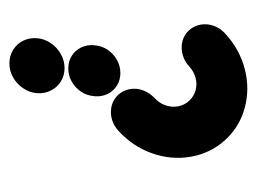

<svg xmlns="http://www.w3.org/2000/svg" viewBox="-90 -469 559 419"><g transform="rotate(-90 189.5 -259.5)"><path d="M315.6 -458.1Q314.4 -442.2 305 -428.3Q295.6 -414.4 281.1 -406.3Q266.7 -398.1 250.4 -398.1Q234.1 -398.1 221.1 -406.3Q208.1 -414.4 201.3 -428.3Q194.4 -442.2 195.6 -458.1Q197 -474.4 206.3 -488.3Q215.6 -502.2 230 -510.4Q244.4 -518.5 260.7 -518.5Q277 -518.5 290.2 -510.4Q303.3 -502.2 310.2 -488.3Q317 -474.4 315.6 -458.1ZM239.6 -276.3Q224.4 -276.3 212.4 -283.7Q200.4 -291.1 194.1 -303.9Q187.8 -316.7 188.9 -331.9L189.3 -334.4Q190.4 -349.6 199.1 -362.4Q207.8 -375.2 221.1 -382.6Q234.4 -390 249.6 -390Q264.8 -390 276.9 -382.6Q288.9 -375.2 295.2 -362.4Q301.5 -349.6 300.4 -334.4L300 -331.9Q298.9 -316.7 290.2 -303.9Q281.5 -291.1 268.1 -283.7Q254.8 -276.3 239.6 -276.3ZM295.2 -142.6Q310.4 -142.6 322.4 -135.2Q334.4 -127.8 340.7 -115Q347 -102.2 345.9 -87Q344.8 -75.9 339.6 -65.6Q334.4 -55.2 325.9 -47.8Q291.5 -15.9 248.1 -4.8Q204.8 6.3 163.3 -5Q121.9 -16.3 93 -48.1Q64.4 -80 57 -122.4Q49.6 -164.8 64.4 -207Q79.3 -249.3 113.7 -280.7Q122.2 -288.5 132.8 -292.8Q143.3 -297 154.4 -297Q169.6 -297 181.7 -289.6Q193.7 -282.2 200 -269.4Q206.3 -256.7 205.2 -241.5Q204.1 -230.4 198.9 -220.2Q193.7 -210 185.6 -202.2Q174.1 -191.9 169.3 -178.1Q164.4 -164.4 166.9 -150.7Q169.3 -137 178.9 -126.3Q188.5 -115.9 201.9 -112.2Q215.2 -108.5 229.1 -112.2Q243 -115.9 254.4 -126.3Q262.6 -134.1 273.3 -138.3Q284.1 -142.6 295.2 -142.6Z"/></g></svg>

Font: 26F Galaxy Sans Oblique
Style: Regular
Weight: 400
Italic angle: -5°
Designer: C₂₉H₂₅N₃O₅
Version: Version 1.200;FEAKit 1.0